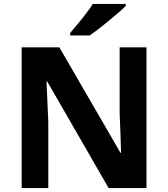

<svg xmlns="http://www.w3.org/2000/svg" viewBox="-20 -954 853 974"><path d="M723 0H531L220 -540H216Q218 -489 220.5 -438Q223 -387 225 -336V0H90V-714H281L591 -179H594Q593 -229 591 -278Q589 -327 587 -376V-714H723ZM618 -924Q604 -910 581 -890Q558 -870 531.5 -848Q505 -826 479.5 -806.5Q454 -787 435 -774H336V-787Q352 -806 373.5 -831.5Q395 -857 416 -884.5Q437 -912 451 -934H618Z"/></svg>

Font: Noto Sans Telugu
Style: Bold
Weight: 700
Designer: Jelle Bosma - Monotype Design Team
Foundry: Monotype Imaging Inc.
Version: Version 2.005; ttfautohint (v1.8.4.7-5d5b)